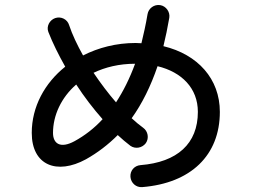

<svg xmlns="http://www.w3.org/2000/svg" viewBox="-20 -786 1040 786"><path d="M562 -20C761 -36 880 -150 880 -328C880 -463 790 -563 649 -597C658 -634 666 -672 673 -713C677 -737 660 -761 636 -765C611 -769 588 -752 584 -728C577 -686 568 -646 559 -609C551 -609 543 -610 535 -610C456 -610 383 -591 320 -559C296 -602 276 -644 263 -683C256 -707 230 -720 206 -712C183 -704 169 -678 178 -655C196 -609 220 -561 247 -513C163 -446 110 -349 110 -242C110 -109 213 -69 332 -134C380 -161 423 -194 462 -233C479 -217 497 -202 514 -189C534 -175 562 -180 577 -200C591 -220 586 -249 566 -263C551 -274 535 -287 519 -302C562 -362 597 -433 625 -515C724 -491 790 -425 790 -328C790 -198 706 -122 555 -110C530 -108 512 -87 514 -62C516 -37 537 -18 562 -20ZM197 -242C197 -314 231 -387 292 -440C325 -389 362 -341 400 -298C366 -261 327 -231 285 -208C228 -177 197 -197 197 -242ZM363 -488C411 -511 468 -525 533 -525C511 -465 485 -413 455 -367C423 -404 392 -445 363 -488Z"/></svg>

Font: 寒蝉半圆体
Style: Regular
Weight: 400
Designer: Yoshimichi Ohira & Warren
Foundry: ChillType
Version: Version 1.800;Glyphs 3.1.1 (3135)